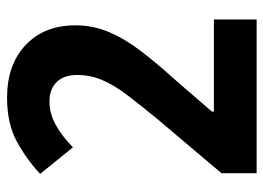

<svg xmlns="http://www.w3.org/2000/svg" viewBox="-124 -640 764 557"><g transform="rotate(-90 258.5 -362.0)"><path d="M34 -102 192 -289Q233 -339 261.5 -376.5Q290 -414 304.5 -448.5Q319 -483 319 -521Q319 -559 298.5 -580Q278 -601 242 -601Q208 -601 175.5 -583.5Q143 -566 109 -533L32 -628Q76 -669 127.5 -696.5Q179 -724 253 -724Q349 -724 406 -670Q463 -616 463 -526Q463 -473 442.5 -426Q422 -379 385.5 -332Q349 -285 302 -233L213 -130V-124H480V0H34Z"/></g></svg>

Font: Noto Sans Devanagari UI SemiCondensed
Style: Bold
Weight: 700
Width: 4
Designer: Jelle Bosma - Monotype Design Team
Foundry: Monotype Imaging Inc.
Version: Version 2.004; ttfautohint (v1.8.4.7-5d5b)